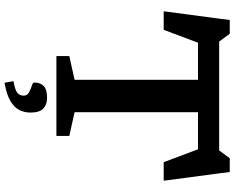

<svg xmlns="http://www.w3.org/2000/svg" viewBox="-112 -681 1018 834"><g transform="rotate(90 397.0 -264.0)"><path d="M570.5 -56V0H223.5V-56L326.5 -79V-615H165.5L109.5 -466H29L67 -753H126.5L160.5 -707H633.5L667.5 -753H727L765 -466H684.5L628.5 -615H467.5V-79ZM332.5 186.5Q370.5 180 383 169.8Q395.5 159.5 395.5 142Q395.5 126.5 381.2 119Q367 111.5 352.8 107Q338.5 102.5 338.5 96.5Q338.5 69.5 353.8 55Q369 40.5 404 40.5Q434 40.5 451.5 56.8Q469 73 469 113Q469 136.5 459 158.8Q449 181 421 198.5Q393 216 339.5 225.5Z"/></g></svg>

Font: Newsreader Caption Medium
Style: Regular
Weight: 500
Designer: Hugues Gentile
Foundry: Production Type
Version: Version 1.001